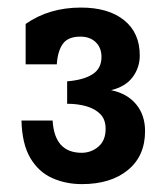

<svg xmlns="http://www.w3.org/2000/svg" viewBox="-20 -668 431 497"><path d="M191.9 -191.4Q149.9 -191.4 114.7 -207.3Q79.6 -223.1 58.3 -259.3Q37.1 -295.4 35.6 -356H116.2Q121.1 -272.5 191.4 -272.5Q215.8 -272.5 234.6 -288.3Q253.4 -304.2 253.4 -334.5Q253.4 -358.4 240 -372.3Q226.6 -386.2 204.1 -392.8Q181.6 -399.4 153.8 -399.4V-457.5Q196.3 -460.9 219.5 -475.8Q242.7 -490.7 242.7 -520.5Q242.7 -544.4 227.8 -558.8Q212.9 -573.2 188 -573.2Q156.2 -573.2 142.8 -554.7Q129.4 -536.1 127 -501.5H46.4V-606Q106.9 -648.4 189.5 -648.4Q260.7 -648.4 301.3 -615.7Q341.8 -583 341.8 -524.4Q341.8 -493.2 323.5 -468.5Q305.2 -443.8 267.6 -434.6Q309.6 -425.8 332.5 -397.9Q355.5 -370.1 355.5 -328.6Q355.5 -264.2 311 -227.8Q266.6 -191.4 191.9 -191.4Z"/></svg>

Font: Kameron SemiBold
Style: Regular
Weight: 600
Designer: Vernon Adams
Foundry: Vernon Adams
Version: Version 1.100